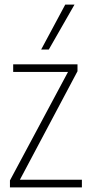

<svg xmlns="http://www.w3.org/2000/svg" viewBox="-20 -810 391 830"><path d="M23 0V-30L274 -499H37V-532H315V-502L66 -33H334V0ZM158 -596 262 -790H302L191 -596Z"/></svg>

Font: Georama SemiCondensed ExtraLight
Style: Regular
Weight: 200
Width: 4
Designer: Jean-Baptiste Levee
Foundry: Production Type
Version: Version 1.000